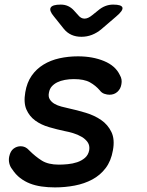

<svg xmlns="http://www.w3.org/2000/svg" viewBox="-20 -805 640 835"><path d="M219 10Q188 10 160.5 6Q133 2 110 -7Q87 -16 67.5 -31Q48 -46 33 -69Q24 -80 20.5 -94.5Q17 -109 20 -124Q25 -148 39 -158.5Q53 -169 70 -169Q80 -169 89 -165Q98 -161 107 -151Q134 -124 162 -106.5Q190 -89 236 -89Q253 -89 274.5 -91Q296 -93 315.5 -99.5Q335 -106 349.5 -118.5Q364 -131 368 -152Q371 -172 361.5 -186Q352 -200 335 -210Q318 -220 298 -226Q278 -232 261 -235Q228 -242 193.5 -252Q159 -262 133.5 -280.5Q108 -299 95 -328.5Q82 -358 90 -404Q97 -446 117.5 -475.5Q138 -505 169 -524Q200 -543 238.5 -551.5Q277 -560 319 -560Q383 -560 432.5 -539.5Q482 -519 501 -479Q507 -469 508.5 -459Q510 -449 508 -439Q505 -419 491 -406Q477 -393 456 -393Q446 -393 434 -397Q422 -401 414 -412Q396 -433 371 -447Q346 -461 301 -461Q281 -461 262 -457.5Q243 -454 229 -447Q215 -440 205.5 -429.5Q196 -419 193 -403Q189 -385 196.5 -373Q204 -361 217 -353.5Q230 -346 247 -341.5Q264 -337 278 -334Q315 -326 353 -314.5Q391 -303 420 -283Q449 -263 464.5 -231Q480 -199 471 -151Q463 -105 439.5 -74Q416 -43 381.5 -24.5Q347 -6 305 2Q263 10 219 10ZM244 -785Q262 -785 276 -778.5Q290 -772 301 -760L320 -739Q332 -724 347.5 -724Q363 -724 381 -739L406 -759Q421 -772 437.5 -778.5Q454 -785 472 -785Q509 -785 512.5 -772Q516 -759 485 -733L422 -679Q402 -662 380 -653.5Q358 -645 334 -645Q310 -645 291 -653.5Q272 -662 258 -679L214 -734Q193 -759 200.5 -772Q208 -785 244 -785Z"/></svg>

Font: Maple Mono Medium
Style: Italic
Weight: 500
Italic angle: -10°
Monospace: yes
Designer: subframe7536
Version: Version 7.000